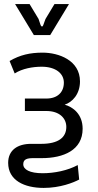

<svg xmlns="http://www.w3.org/2000/svg" viewBox="-20 -770 481 941"><path d="M194 151C275 151 340 125 368 110L361 39C311 66 246 79 189 79C126 79 94 61 94 35C94 10 113 5 144 5H185C291 5 385 -34 385 -139C385 -211 337 -246 297 -257C334 -269 372 -308 372 -371C372 -475 267 -512 189 -512C128 -512 78 -501 27 -471L52 -410C89 -434 141 -443 184 -443C253 -443 293 -410 293 -365C293 -319 263 -287 207 -287H102V-226H207C272 -226 305 -190 305 -148C305 -97 267 -65 182 -65H132C66 -65 20 -34 20 28C20 114 99 151 194 151ZM146 -598H226L318 -750H247L203 -677L192 -647C189 -638 183 -638 179 -647L169 -677L125 -750H54Z"/></svg>

Font: Finlandica
Style: Regular
Weight: 400
Designer: Niklas Ekholm, Juho Hiilivirta, Jaakko Suomalainen
Foundry: Helsinki Type Studio
Version: Version 2.000;Glyphs 3.2 (3202)